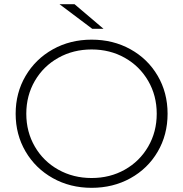

<svg xmlns="http://www.w3.org/2000/svg" viewBox="-20 -895 878 920"><path d="M55 -350Q55 -450 102.5 -531Q150 -612 233 -658.5Q316 -705 419 -705Q522 -705 605 -659Q688 -613 735.5 -532Q783 -451 783 -350Q783 -249 735.5 -168Q688 -87 605 -41Q522 5 419 5Q316 5 233 -41.5Q150 -88 102.5 -169Q55 -250 55 -350ZM731 -350Q731 -437 690 -507.5Q649 -578 578 -618Q507 -658 419 -658Q331 -658 259.5 -618Q188 -578 147 -507.5Q106 -437 106 -350Q106 -263 147 -192.5Q188 -122 259.5 -82Q331 -42 419 -42Q507 -42 578 -82Q649 -122 690 -192.5Q731 -263 731 -350ZM265 -875H337L476 -757H422Z"/></svg>

Font: Goldbeck Next Light
Style: Regular
Weight: 300
Designer: Julieta Ulanovsky
Foundry: Julieta Ulanovsky
Version: Version 7.200